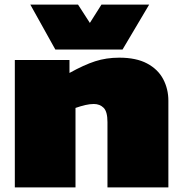

<svg xmlns="http://www.w3.org/2000/svg" viewBox="-20 -809 790 829"><path d="M44 0V-550H280V-494Q343 -529 391 -544.5Q439 -560 495 -560Q568 -560 615 -535Q662 -510 684.5 -467.5Q707 -425 707 -374V0H444V-282Q444 -327 427.5 -343.5Q411 -360 385 -360Q368 -360 348.5 -355.5Q329 -351 306 -343V0ZM624 -789 509 -595H219L111 -789H317L368 -710L418 -789Z"/></svg>

Font: Georama Extended Black
Style: Regular
Weight: 900
Width: 7
Designer: Jean-Baptiste Levee
Foundry: Production Type
Version: Version 1.000